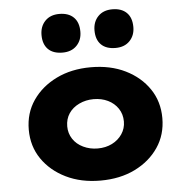

<svg xmlns="http://www.w3.org/2000/svg" viewBox="-56 -871 907 935"><g transform="rotate(-5 397.5 -403.0)"><path d="M398 10Q303 10 229.5 -26Q156 -62 113.5 -124Q71 -186 71 -267Q71 -348 113.5 -410Q156 -472 229.5 -508Q303 -544 398 -544Q494 -544 567 -508Q640 -472 682 -410Q724 -348 724 -267Q724 -186 682 -124Q640 -62 567 -26Q494 10 398 10ZM398 -147Q437 -147 468 -162.5Q499 -178 517.5 -205.5Q536 -233 536 -267Q536 -303 517.5 -330.5Q499 -358 468 -373Q437 -388 398 -388Q360 -388 327.5 -372.5Q295 -357 277 -330Q259 -303 259 -267Q259 -233 277 -205.5Q295 -178 327.5 -162.5Q360 -147 398 -147ZM527 -627Q481 -627 456.5 -651.5Q432 -676 432 -721Q432 -763 457.5 -789.5Q483 -816 527 -816Q572 -816 597 -791.5Q622 -767 622 -721Q622 -680 596.5 -653.5Q571 -627 527 -627ZM268 -627Q222 -627 197.5 -651.5Q173 -676 173 -721Q173 -763 198.5 -789.5Q224 -816 268 -816Q313 -816 338 -791.5Q363 -767 363 -721Q363 -680 337.5 -653.5Q312 -627 268 -627Z"/></g></svg>

Font: Lexend Exa ExtraBold
Style: Regular
Weight: 800
Designer: Bonnie Shaver-Troup, Thomas Jockin
Foundry: Lexend
Version: Version 1.007